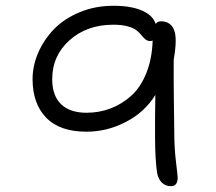

<svg xmlns="http://www.w3.org/2000/svg" viewBox="-20 -680 740 659"><path d="M566.9 -41Q547.4 -41 535.2 -53.5Q522.9 -65.9 519 -87.9Q512.7 -130.9 512.2 -204.1Q511.7 -277.3 513.2 -354Q476.6 -294.9 412.1 -261.5Q347.7 -228 276.9 -228Q184.6 -228 138.2 -276.4Q91.8 -324.7 91.8 -408.2Q91.8 -455.1 111.6 -500Q131.3 -544.9 166 -580.6Q200.7 -616.2 253.9 -638.2Q307.1 -660.2 369.1 -660.2Q429.7 -660.2 467.3 -643.8Q504.9 -627.4 514.2 -598.1Q521.5 -606.9 532.2 -606.9Q564.9 -606.9 577.1 -578.1Q589.4 -549.3 576.2 -475.1Q575.7 -412.1 576.9 -322.8Q578.1 -233.4 578.1 -230Q578.1 -172.4 584 -124.8Q589.8 -77.1 589.8 -70.8Q589.8 -41 566.9 -41ZM159.2 -408.2Q159.2 -351.6 189.7 -322.3Q220.2 -293 276.9 -293Q320.3 -293 359.1 -307.6Q397.9 -322.3 430.2 -351.1Q462.4 -379.9 482.2 -429Q502 -478 503.9 -541Q500 -539.1 496.1 -539.1Q486.3 -539.1 479.2 -544.9Q472.2 -550.8 465.6 -559.1Q459 -567.4 449.2 -575.4Q439.5 -583.5 418.9 -589.4Q398.4 -595.2 369.1 -595.2Q278.3 -595.2 218.8 -542Q159.2 -488.8 159.2 -408.2Z"/></svg>

Font: Shantell Sans Irregular
Style: Regular
Weight: 300
Designer: Stephen Nixon, Anya Danilova, Shantell Martin
Foundry: Arrow Type
Version: Version 1.006;[9816181b4]